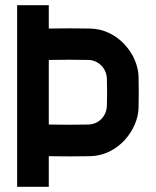

<svg xmlns="http://www.w3.org/2000/svg" viewBox="-20 -720 600 740"><path d="M392 -415C393 -395 393 -334 392 -314C391 -267 355 -241 322 -240C271 -239 219 -239 168 -240V-489C219 -490 271 -490 322 -489C355 -488 391 -461 392 -415ZM46 0H168V-118C221 -117 274 -117 327 -118C437 -120 512 -221 514 -304C515 -324 515 -405 514 -425C512 -508 437 -608 327 -610C274 -611 221 -611 168 -610V-700H46Z"/></svg>

Font: Fervojo
Style: Bold
Weight: 700
Designer: kohakuno
Version: ver.1.0